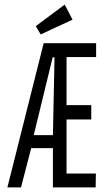

<svg xmlns="http://www.w3.org/2000/svg" viewBox="-20 -811 440 831"><path d="M12 0 169 -624H396V-564H268V-356H375V-294H268V-60H395L394 0H209V-170H115L71 0ZM126 -226H209L216 -563H208ZM156 -662 135 -698 260 -791 294 -726Z"/></svg>

Font: Inconsolata Condensed
Style: Regular
Weight: 400
Width: 3
Monospace: yes
Designer: Raph Levien, Cyreal, Brenton Simpson
Foundry: Raph Levien, Cyreal, Google
Version: Version 3.000; ttfautohint (v1.8.2.53-6de2)